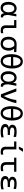

<svg xmlns="http://www.w3.org/2000/svg" viewBox="2650 -3390 749 6088"><g transform="rotate(90 3024.0 -345.5)"><path d="M39.1 -237.8C39.1 -201.3 43 -168 50.8 -137.7C58.6 -107.4 70.3 -81.5 85.9 -59.8C101.6 -38.2 121.2 -21.3 144.8 -9.3C168.4 2.8 196.1 8.8 228 8.8C267.7 8.8 301.6 -0.9 329.6 -20.3C357.6 -39.6 379.7 -66.9 396 -102.1C400.2 -83.5 405.2 -67.1 410.9 -52.7C416.6 -38.4 424.4 -26.8 434.3 -17.8C444.3 -8.9 456.9 -2.8 472.2 0.5C487.5 3.7 507 3.6 530.8 0V-69.8C504.7 -66.2 485.4 -78 472.9 -105C460.4 -132 454.1 -173.7 454.1 -230V-235.8L501 -490.2H424.8L407.2 -384.8C401 -403 392.7 -419.2 382.3 -433.3C371.9 -447.5 359.7 -459.5 345.7 -469.2C331.7 -479 316.4 -486.4 299.8 -491.5C283.2 -496.5 265.6 -499 247.1 -499C216.5 -499 188.5 -493 163.1 -481C137.7 -468.9 115.8 -451.6 97.4 -429C79 -406.3 64.7 -378.9 54.4 -346.7C44.2 -314.5 39.1 -278.2 39.1 -237.8ZM126 -243.2C126 -271.5 128.7 -296.9 134 -319.3C139.4 -341.8 147.3 -360.9 157.7 -376.7C168.1 -392.5 181 -404.6 196.3 -413.1C211.6 -421.5 229.2 -425.8 249 -425.8C268.2 -425.8 285.3 -421.4 300.3 -412.6C315.3 -403.8 327.9 -391.5 338.1 -375.7C348.4 -359.9 356.1 -341.2 361.3 -319.6C366.5 -297.9 369.1 -274.4 369.1 -249V-240.2C369.1 -215.2 366 -191.9 359.6 -170.4C353.3 -148.9 344.5 -130.3 333.3 -114.5C322 -98.7 308.9 -86.4 293.9 -77.6C279 -68.8 262.7 -64.5 245.1 -64.5C205.7 -64.5 176 -79.3 156 -109.1C136 -138.9 126 -183.6 126 -243.2Z M1032.7 -3.9V-76.7C1021.6 -73.1 1009.4 -70.1 996.1 -67.9C982.7 -65.6 969.2 -64.5 955.6 -64.5C926.6 -64.5 904.7 -72.5 889.9 -88.6C875.1 -104.7 867.7 -130 867.7 -164.6V-490.2H616.7V-418.9H782.7V-150.9C782.7 -121.9 786.7 -97.4 794.7 -77.4C802.7 -57.4 813.7 -41.1 827.9 -28.6C842 -16 858.9 -7 878.4 -1.5C897.9 4.1 919.4 6.8 942.9 6.8C959.8 6.8 976 6 991.5 4.4C1006.9 2.8 1020.7 0 1032.7 -3.9Z M1522.5 -419.9C1545.6 -418.6 1565.1 -417.7 1581.1 -417.2C1597 -416.7 1613.4 -416.5 1630.4 -416.5V-490.2C1610.2 -490.2 1589.4 -490.7 1567.9 -491.7L1503.4 -494.6C1481.9 -495.6 1460.7 -496.6 1439.7 -497.6C1418.7 -498.5 1398.6 -499 1379.4 -499C1342.3 -499 1309.2 -492.8 1280.3 -480.5C1251.3 -468.1 1226.7 -450.6 1206.5 -428C1186.4 -405.4 1171 -378.2 1160.4 -346.4C1149.8 -314.7 1144.5 -279.6 1144.5 -241.2C1144.5 -200.5 1149.7 -164.6 1159.9 -133.5C1170.2 -102.5 1184.8 -76.4 1203.9 -55.4C1222.9 -34.4 1246 -18.5 1273.2 -7.6C1300.4 3.3 1330.9 8.8 1364.7 8.8C1400.2 8.8 1431.7 2.4 1459.2 -10.5C1486.7 -23.4 1509.8 -41.3 1528.6 -64.2C1547.3 -87.2 1561.5 -114.3 1571.3 -145.5C1581.1 -176.8 1585.9 -210.9 1585.9 -248C1585.9 -285.8 1580 -319.3 1568.1 -348.4C1556.2 -377.5 1541 -401.4 1522.5 -419.9ZM1426.3 -424.3C1449.7 -405.8 1467.9 -380.8 1480.7 -349.4C1493.6 -318 1500 -282.9 1500 -244.1C1500 -221 1497.7 -198.6 1493.2 -176.8C1488.6 -154.9 1481.2 -135.7 1470.9 -118.9C1460.7 -102.1 1447.3 -88.6 1430.7 -78.4C1414.1 -68.1 1393.7 -63 1369.6 -63C1348.8 -63 1329.9 -66.8 1313 -74.5C1296.1 -82.1 1281.6 -93.5 1269.5 -108.6C1257.5 -123.8 1248.1 -142.7 1241.5 -165.3C1234.8 -187.9 1231.4 -214.2 1231.4 -244.1C1231.4 -265.6 1233.8 -287.2 1238.5 -308.8C1243.2 -330.5 1251.1 -349.9 1262.2 -367.2C1273.3 -384.4 1287.9 -398.5 1306.2 -409.4C1324.4 -420.3 1347.2 -425.8 1374.5 -425.8H1384.8C1388 -425.8 1392.2 -425.7 1397.2 -425.5C1402.3 -425.4 1407.2 -425.2 1412.1 -425C1417 -424.9 1421.7 -424.6 1426.3 -424.3Z M2151.4 -348.1C2151.4 -406.1 2146.2 -456.8 2136 -500.2C2125.7 -543.7 2111 -579.9 2091.8 -608.9C2072.6 -637.9 2049.2 -659.6 2021.5 -674.1C1993.8 -688.6 1962.4 -695.8 1927.2 -695.8C1890.5 -695.8 1857.8 -686.8 1829.3 -668.7C1800.9 -650.6 1776.9 -625.7 1757.3 -593.8C1737.8 -561.8 1722.9 -524 1712.6 -480.2C1702.4 -436.4 1697.3 -389 1697.3 -337.9C1697.3 -279.9 1702.4 -229.2 1712.6 -185.8C1722.9 -142.3 1737.6 -106.2 1756.8 -77.4C1776 -48.6 1799.5 -27 1827.1 -12.7C1854.8 1.6 1886.2 8.8 1921.4 8.8C1958.2 8.8 1990.8 -0.2 2019.3 -18.1C2047.8 -36 2071.8 -60.9 2091.3 -92.8C2110.8 -124.7 2125.7 -162.4 2136 -205.8C2146.2 -249.3 2151.4 -296.7 2151.4 -348.1ZM2064.5 -390.6H1785.6C1787.6 -422.5 1791.7 -452.6 1798.1 -481C1804.4 -509.3 1813.2 -534.1 1824.5 -555.4C1835.7 -576.7 1849.6 -593.6 1866.2 -606C1882.8 -618.3 1902.2 -624.5 1924.3 -624.5C1944.5 -624.5 1962.8 -620 1979.2 -611.1C1995.7 -602.1 2009.8 -588.1 2021.7 -569.1C2033.6 -550 2043.2 -525.8 2050.5 -496.3C2057.9 -466.9 2062.5 -431.6 2064.5 -390.6ZM1783.2 -319.3H2065.4C2064.1 -285.2 2060.5 -252.5 2054.7 -221.4C2048.8 -190.3 2040.2 -163.1 2028.8 -139.6C2017.4 -116.2 2003.1 -97.5 1985.8 -83.5C1968.6 -69.5 1948.1 -62.5 1924.3 -62.5C1903.2 -62.5 1884.1 -67.5 1867.2 -77.4C1850.3 -87.3 1835.8 -102.7 1823.7 -123.5C1811.7 -144.4 1802.2 -171 1795.2 -203.4C1788.2 -235.8 1784.2 -274.4 1783.2 -319.3Z M2238.3 -237.8C2238.3 -201.3 2242.2 -168 2250 -137.7C2257.8 -107.4 2269.5 -81.5 2285.2 -59.8C2300.8 -38.2 2320.4 -21.3 2344 -9.3C2367.6 2.8 2395.3 8.8 2427.2 8.8C2467 8.8 2500.8 -0.9 2528.8 -20.3C2556.8 -39.6 2578.9 -66.9 2595.2 -102.1C2599.4 -83.5 2604.4 -67.1 2610.1 -52.7C2615.8 -38.4 2623.6 -26.8 2633.5 -17.8C2643.5 -8.9 2656.1 -2.8 2671.4 0.5C2686.7 3.7 2706.2 3.6 2730 0V-69.8C2703.9 -66.2 2684.7 -78 2672.1 -105C2659.6 -132 2653.3 -173.7 2653.3 -230V-235.8L2700.2 -490.2H2624L2606.4 -384.8C2600.3 -403 2592 -419.2 2581.5 -433.3C2571.1 -447.5 2558.9 -459.5 2544.9 -469.2C2530.9 -479 2515.6 -486.4 2499 -491.5C2482.4 -496.5 2464.8 -499 2446.3 -499C2415.7 -499 2387.7 -493 2362.3 -481C2336.9 -468.9 2315 -451.6 2296.6 -429C2278.2 -406.3 2263.9 -378.9 2253.7 -346.7C2243.4 -314.5 2238.3 -278.2 2238.3 -237.8ZM2325.2 -243.2C2325.2 -271.5 2327.9 -296.9 2333.3 -319.3C2338.6 -341.8 2346.5 -360.9 2356.9 -376.7C2367.4 -392.5 2380.2 -404.6 2395.5 -413.1C2410.8 -421.5 2428.4 -425.8 2448.2 -425.8C2467.4 -425.8 2484.5 -421.4 2499.5 -412.6C2514.5 -403.8 2527.1 -391.5 2537.4 -375.7C2547.6 -359.9 2555.3 -341.2 2560.5 -319.6C2565.8 -297.9 2568.4 -274.4 2568.4 -249V-240.2C2568.4 -215.2 2565.2 -191.9 2558.8 -170.4C2552.5 -148.9 2543.7 -130.3 2532.5 -114.5C2521.2 -98.7 2508.1 -86.4 2493.2 -77.6C2478.2 -68.8 2461.9 -64.5 2444.3 -64.5C2404.9 -64.5 2375.2 -79.3 2355.2 -109.1C2335.2 -138.9 2325.2 -183.6 2325.2 -243.2Z M2783.2 -490.2 2970.2 0H3057.1C3079.9 -39.4 3101.5 -79.4 3121.8 -120.1C3142.2 -160.8 3160.6 -201.7 3177.2 -242.9C3193.8 -284.1 3208.4 -325.4 3220.9 -366.9C3233.5 -408.4 3243.5 -449.5 3251 -490.2H3151.9C3143.4 -422.5 3128.7 -355.4 3107.7 -288.8C3086.7 -222.2 3058.8 -155.9 3023.9 -89.8L2997.1 -166L2879.9 -490.2Z M3800.8 -348.1C3800.8 -406.1 3795.7 -456.8 3785.4 -500.2C3775.1 -543.7 3760.4 -579.9 3741.2 -608.9C3722 -637.9 3698.6 -659.6 3670.9 -674.1C3643.2 -688.6 3611.8 -695.8 3576.7 -695.8C3539.9 -695.8 3507.2 -686.8 3478.8 -668.7C3450.3 -650.6 3426.3 -625.7 3406.7 -593.8C3387.2 -561.8 3372.3 -524 3362.1 -480.2C3351.8 -436.4 3346.7 -389 3346.7 -337.9C3346.7 -279.9 3351.8 -229.2 3362.1 -185.8C3372.3 -142.3 3387 -106.2 3406.2 -77.4C3425.5 -48.6 3448.9 -27 3476.6 -12.7C3504.2 1.6 3535.6 8.8 3570.8 8.8C3607.6 8.8 3640.2 -0.2 3668.7 -18.1C3697.2 -36 3721.2 -60.9 3740.7 -92.8C3760.3 -124.7 3775.1 -162.4 3785.4 -205.8C3795.7 -249.3 3800.8 -296.7 3800.8 -348.1ZM3713.9 -390.6H3435.1C3437 -422.5 3441.2 -452.6 3447.5 -481C3453.9 -509.3 3462.6 -534.1 3473.9 -555.4C3485.1 -576.7 3499 -593.6 3515.6 -606C3532.2 -618.3 3551.6 -624.5 3573.7 -624.5C3593.9 -624.5 3612.2 -620 3628.7 -611.1C3645.1 -602.1 3659.3 -588.1 3671.1 -569.1C3683 -550 3692.6 -525.8 3700 -496.3C3707.3 -466.9 3711.9 -431.6 3713.9 -390.6ZM3432.6 -319.3H3714.8C3713.5 -285.2 3710 -252.5 3704.1 -221.4C3698.2 -190.3 3689.6 -163.1 3678.2 -139.6C3666.8 -116.2 3652.5 -97.5 3635.3 -83.5C3618 -69.5 3597.5 -62.5 3573.7 -62.5C3552.6 -62.5 3533.5 -67.5 3516.6 -77.4C3499.7 -87.3 3485.2 -102.7 3473.1 -123.5C3461.1 -144.4 3451.6 -171 3444.6 -203.4C3437.6 -235.8 3433.6 -274.4 3432.6 -319.3Z M4333.5 -12.2V-86.9C4300.3 -78.8 4269.4 -72.9 4240.7 -69.3C4212.1 -65.8 4186.7 -64 4164.6 -64C4135.3 -64 4110.4 -65.9 4090.1 -69.8C4069.7 -73.7 4053.2 -79.3 4040.5 -86.4C4027.8 -93.6 4018.6 -102.1 4012.9 -112.1C4007.2 -122 4004.4 -133 4004.4 -145C4004.4 -167.5 4016.6 -185.1 4041 -197.8C4065.4 -210.4 4104 -216.8 4156.7 -216.8H4258.8V-287.1H4166.5C4118.3 -287.1 4082.6 -293.2 4059.3 -305.4C4036.1 -317.6 4024.4 -335.4 4024.4 -358.9C4024.4 -368.3 4026.4 -377.2 4030.5 -385.5C4034.6 -393.8 4041.4 -401 4051 -407C4060.6 -413 4073.2 -417.8 4088.6 -421.4C4104.1 -425 4123.4 -426.8 4146.5 -426.8C4174.2 -426.8 4202.3 -424.6 4231 -420.4C4259.6 -416.2 4289.6 -410 4320.8 -401.9V-481C4290.2 -488.1 4261.2 -492.9 4233.9 -495.4C4206.5 -497.8 4180.8 -499 4156.7 -499C4080.6 -499 4024.5 -487 3988.5 -462.9C3952.6 -438.8 3934.6 -403.5 3934.6 -356.9C3934.6 -346.8 3936.6 -336.3 3940.7 -325.2C3944.7 -314.1 3951 -303.6 3959.5 -293.7C3967.9 -283.8 3978.5 -275.1 3991.2 -267.6C4003.9 -260.1 4019 -254.9 4036.6 -252C4019 -249.3 4002.7 -245.4 3987.5 -240C3972.4 -234.6 3959.2 -227.3 3948 -218C3936.8 -208.7 3927.9 -197.3 3921.4 -183.6C3914.9 -169.9 3911.6 -153.6 3911.6 -134.8C3911.6 -112.6 3916.2 -92.8 3925.3 -75.2C3934.4 -57.6 3948.9 -42.6 3968.8 -30C3988.6 -17.5 4014 -7.9 4044.9 -1.2C4075.8 5.5 4113.1 8.8 4156.7 8.8C4185.4 8.8 4213.9 7.1 4242.2 3.7C4270.5 0.2 4300.9 -5 4333.5 -12.2Z M4881.3 -3.9V-76.7C4870.3 -73.1 4858.1 -70.1 4844.7 -67.9C4831.4 -65.6 4817.9 -64.5 4804.2 -64.5C4775.2 -64.5 4753.3 -72.5 4738.5 -88.6C4723.7 -104.7 4716.3 -130 4716.3 -164.6V-490.2H4465.3V-418.9H4631.3V-150.9C4631.3 -121.9 4635.3 -97.4 4643.3 -77.4C4651.3 -57.4 4662.4 -41.1 4676.5 -28.6C4690.7 -16 4707.5 -7 4727.1 -1.5C4746.6 4.1 4768.1 6.8 4791.5 6.8C4808.4 6.8 4824.6 6 4840.1 4.4C4855.6 2.8 4869.3 0 4881.3 -3.9ZM4793.5 -700.2H4690.4L4627.4 -568.8H4706.5ZM4398.4 -490.2Z M5405.3 -4.9V-78.1C5390 -73.9 5373.5 -70.6 5356 -68.4C5338.4 -66.1 5321.8 -64.9 5306.2 -64.9C5269.7 -64.9 5243.7 -73.6 5228.3 -91.1C5212.8 -108.5 5205.1 -134.8 5205.1 -169.9V-418.9H5425.3V-490.2H4979V-418.9H5120.1V-163.1C5120.1 -134.4 5123.5 -109.5 5130.1 -88.4C5136.8 -67.2 5147.1 -49.6 5161.1 -35.4C5175.1 -21.2 5193 -10.7 5214.8 -3.7C5236.7 3.3 5262.9 6.8 5293.5 6.8C5314.6 6.8 5335 5.9 5354.7 3.9C5374.4 2 5391.3 -1 5405.3 -4.9Z M5982.9 -12.2V-86.9C5949.7 -78.8 5918.8 -72.9 5890.1 -69.3C5861.5 -65.8 5836.1 -64 5814 -64C5784.7 -64 5759.8 -65.9 5739.5 -69.8C5719.2 -73.7 5702.6 -79.3 5689.9 -86.4C5677.2 -93.6 5668.1 -102.1 5662.4 -112.1C5656.7 -122 5653.8 -133 5653.8 -145C5653.8 -167.5 5666 -185.1 5690.4 -197.8C5714.8 -210.4 5753.4 -216.8 5806.2 -216.8H5908.2V-287.1H5815.9C5767.7 -287.1 5732 -293.2 5708.7 -305.4C5685.5 -317.6 5673.8 -335.4 5673.8 -358.9C5673.8 -368.3 5675.9 -377.2 5679.9 -385.5C5684 -393.8 5690.8 -401 5700.4 -407C5710 -413 5722.6 -417.8 5738 -421.4C5753.5 -425 5772.8 -426.8 5795.9 -426.8C5823.6 -426.8 5851.7 -424.6 5880.4 -420.4C5909 -416.2 5939 -410 5970.2 -401.9V-481C5939.6 -488.1 5910.6 -492.9 5883.3 -495.4C5856 -497.8 5830.2 -499 5806.2 -499C5730 -499 5673.9 -487 5637.9 -462.9C5602 -438.8 5584 -403.5 5584 -356.9C5584 -346.8 5586 -336.3 5590.1 -325.2C5594.2 -314.1 5600.4 -303.6 5608.9 -293.7C5617.4 -283.8 5627.9 -275.1 5640.6 -267.6C5653.3 -260.1 5668.5 -254.9 5686 -252C5668.5 -249.3 5652.1 -245.4 5637 -240C5621.8 -234.6 5608.6 -227.3 5597.4 -218C5586.2 -208.7 5577.3 -197.3 5570.8 -183.6C5564.3 -169.9 5561 -153.6 5561 -134.8C5561 -112.6 5565.6 -92.8 5574.7 -75.2C5583.8 -57.6 5598.3 -42.6 5618.2 -30C5638 -17.5 5663.4 -7.9 5694.3 -1.2C5725.3 5.5 5762.5 8.8 5806.2 8.8C5834.8 8.8 5863.3 7.1 5891.6 3.7C5919.9 0.2 5950.4 -5 5982.9 -12.2Z"/></g></svg>

Font: CodeNewRoman Nerd Font Mono
Style: Regular
Weight: 400
Monospace: yes
Designer: Sam Radian
Foundry: Code New Roman
Version: Version 2.00 November 29, 2014;Nerd Fonts 3.2.1